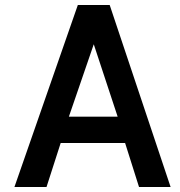

<svg xmlns="http://www.w3.org/2000/svg" viewBox="-20 -752 724 772"><path d="M257 -283 357 -574 453 -283ZM38 0H167L224 -177H483L539 0H666L421 -732H293Z"/></svg>

Font: Exo
Style: Demi Bold
Weight: 600
Designer: Natanael Gama
Version: Version 1.00